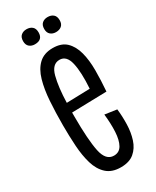

<svg xmlns="http://www.w3.org/2000/svg" viewBox="-175 -704 619 764"><g transform="rotate(-30 134.0 -322.0)"><path d="M142 10Q101 10 77 -12Q53 -34 42 -71Q31 -108 28 -154.5Q25 -201 25 -250Q25 -309 28.5 -360.5Q32 -412 43.5 -452Q55 -492 79 -514.5Q103 -537 143 -537Q183 -537 205 -515.5Q227 -494 236.5 -458Q246 -422 246 -376Q246 -330 242 -280L82 -276Q82 -268 82 -258Q82 -151 93 -97.5Q104 -44 141 -44Q166 -44 178 -65.5Q190 -87 192 -123.5Q194 -160 189 -205L244 -197Q248 -163 247 -126.5Q246 -90 236 -59Q226 -28 203.5 -9Q181 10 142 10ZM143 -483Q109 -483 97 -437Q85 -391 83 -320L190 -323Q195 -397 185 -440Q175 -483 143 -483ZM187 -585Q172 -585 162 -593.5Q152 -602 152 -619Q152 -637 162 -645.5Q172 -654 187 -654Q203 -654 213 -645.5Q223 -637 223 -619Q223 -602 213 -593.5Q203 -585 187 -585ZM90 -585Q75 -585 65 -593.5Q55 -602 55 -619Q55 -637 65 -645.5Q75 -654 90 -654Q106 -654 116 -645.5Q126 -637 126 -619Q126 -585 90 -585Z"/></g></svg>

Font: Bricolage Grotesque 48pt Condensed ExtraLight
Style: Regular
Weight: 200
Width: 3
Designer: Mathieu Triay
Foundry: Atelier Triay
Version: Version 1.000; ttfautohint (v1.8.4.7-5d5b);gftools[0.9.32]